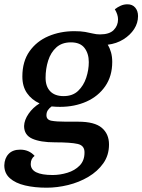

<svg xmlns="http://www.w3.org/2000/svg" viewBox="-52 -675 662 893"><path d="M165 198Q109 198 64.5 187.5Q20 177 -6 154Q-32 131 -32 94Q-31 61 -12 41Q7 21 42 21Q83 21 109 50Q91 63 91 88Q91 139 193 139Q227 139 261.5 128.5Q296 118 318.5 95Q341 72 341 35Q342 2 309.5 -5.5Q277 -13 203 -13Q136 -13 98 -30Q60 -47 60 -89Q61 -117 81 -146Q101 -175 132 -194Q95 -211 73.5 -242Q52 -273 52 -319Q52 -389 85 -436Q118 -483 173 -506.5Q228 -530 294 -530Q324 -530 344 -526.5Q364 -523 380 -519Q396 -515 413 -515Q457 -515 477 -535.5Q497 -556 497 -585Q497 -607 482 -632Q495 -642 509.5 -648.5Q524 -655 541 -655Q564 -655 577 -639.5Q590 -624 590 -600Q590 -568 572 -540Q554 -512 522 -492Q490 -472 449 -467Q459 -451 464.5 -431Q470 -411 470 -387Q470 -321 437.5 -274Q405 -227 350 -202.5Q295 -178 227 -178Q217 -178 207.5 -178.5Q198 -179 188 -180Q178 -173 171 -163Q164 -153 164 -139Q164 -118 187 -113.5Q210 -109 256 -109H312Q388 -109 421.5 -80.5Q455 -52 455 -3Q455 47 428.5 84.5Q402 122 359 147.5Q316 173 265 185.5Q214 198 165 198ZM244 -228Q286 -228 311.5 -252.5Q337 -277 349 -313.5Q361 -350 361 -386Q361 -426 341 -452Q321 -478 278 -478Q236 -478 210 -454.5Q184 -431 172 -393Q160 -355 160 -313Q160 -273 181.5 -250.5Q203 -228 244 -228Z"/></svg>

Font: Sansita Swashed
Style: Regular
Weight: 400
Designer: Pablo Cosgaya
Foundry: Omnibus-Type
Version: Version 1.003; ttfautohint (v1.8.3)